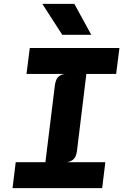

<svg xmlns="http://www.w3.org/2000/svg" viewBox="-20 -976 640 996"><path d="M45 0 61.5 -134.5H215.5L264.5 -532Q268.5 -562.5 281 -575.8Q293.5 -589 316 -592.5H117.5L134.5 -727H599.5L582.5 -592.5H428L379.5 -195Q376 -165 363.2 -151.8Q350.5 -138.5 327.5 -134.5H526.5L510 0ZM303 -795.5 199.5 -956H365.5L453.5 -795.5Z"/></svg>

Font: Spline Sans Mono
Style: Italic
Weight: 400
Italic angle: -4°
Monospace: yes
Designer: Eben Sorkin, Mirko Velimirovic
Foundry: Sorkin Type
Version: Version 1.004